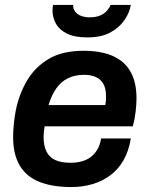

<svg xmlns="http://www.w3.org/2000/svg" viewBox="-20 -743 601 775"><path d="M268 12Q190 12 137.5 -9.5Q85 -31 59 -76Q33 -121 33 -189Q33 -217 36 -245Q39 -273 44 -299Q58 -366 90.5 -420Q123 -474 178 -506Q233 -538 317 -538Q388 -538 435.5 -517Q483 -496 507 -453.5Q531 -411 531 -346Q531 -323 527.5 -292.5Q524 -262 516 -233H160Q158 -221 157 -210.5Q156 -200 156 -190Q156 -155 167.5 -131.5Q179 -108 203 -97Q227 -86 265 -86Q289 -86 309.5 -91.5Q330 -97 346 -109Q362 -121 373 -139.5Q384 -158 388 -184H508Q500 -134 479 -97Q458 -60 426 -36Q394 -12 354 0Q314 12 268 12ZM176 -319H405Q407 -329 407.5 -338Q408 -347 408 -354Q408 -385 397.5 -404Q387 -423 367 -432Q347 -441 320 -441Q282 -441 254 -427Q226 -413 207 -386Q188 -359 176 -319ZM333 -592Q281 -592 250 -607.5Q219 -623 205.5 -648Q192 -673 192 -700Q192 -706 192.5 -711.5Q193 -717 194 -723H275Q275 -707 284 -695.5Q293 -684 308.5 -678.5Q324 -673 342 -673Q368 -673 385.5 -681Q403 -689 413 -701Q423 -713 426 -723H508Q503 -692 482.5 -662Q462 -632 425.5 -612Q389 -592 333 -592Z"/></svg>

Font: Archivo SemiBold SemiBold
Style: Italic
Weight: 600
Italic angle: -10°
Version: Version 2.001